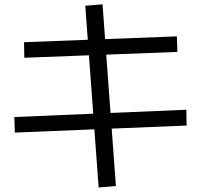

<svg xmlns="http://www.w3.org/2000/svg" viewBox="-20 -823 920 878"><path d="M431.1 34.4 370 -796.7 448.9 -803.3 510 27.8ZM47.8 -216.7 45.6 -287.8 832.2 -321.1 833.3 -248.9ZM91.1 -558.9 90 -630 788.9 -656.7 791.1 -585.6Z"/></svg>

Font: Paperlogy 4 Regular
Style: Regular
Weight: 400
Designer: redesigned by Lee Juim, glyphs from Gmarket Sans & Montserrat
Foundry: PT&
Version: Version 1.001